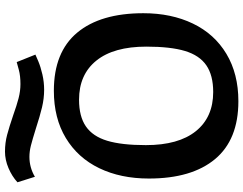

<svg xmlns="http://www.w3.org/2000/svg" viewBox="-123 -647 976 770"><g transform="rotate(90 365.0 -262.0)"><path d="M33 -349Q33 -461 74.5 -547.5Q116 -634 196 -682Q276 -730 386 -730Q540 -730 618 -636.5Q696 -543 696 -371Q696 -258 654.5 -172Q613 -86 533.5 -38Q454 10 344 10Q189 10 111 -83.5Q33 -177 33 -349ZM562 -359Q562 -490 506 -559.5Q450 -629 349 -629Q282 -629 242 -601.5Q202 -574 184.5 -516Q167 -458 167 -361Q167 -230 223 -160.5Q279 -91 380 -91Q447 -91 487 -118.5Q527 -146 544.5 -204Q562 -262 562 -359ZM199 84Q203 82 225.5 72.5Q248 63 278.5 56Q309 49 340 49Q375 49 410.5 57.5Q446 66 495 82Q540 96 563.5 102Q587 108 609 108Q652 108 689 86L711 156Q687 178 654 192Q621 206 588 206Q553 206 521 197.5Q489 189 442 173Q403 159 374 151.5Q345 144 317 144Q284 144 260 150.5Q236 157 229 159Z"/></g></svg>

Font: Enriqueta SemiBold
Style: Regular
Weight: 600
Designer: Viviana Monsalve, Gustavo Ibarra
Foundry: 72Puntos
Version: Version 2.000